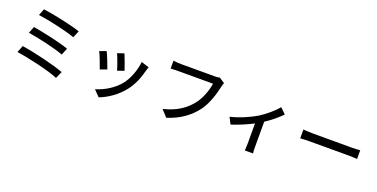

<svg xmlns="http://www.w3.org/2000/svg" viewBox="-21 -1621 5022 2555"><g transform="rotate(20 2490.0 -343.0)"><path d="M286 -769 249 -675C389 -657 660 -597 779 -553L820 -651C694 -695 417 -752 286 -769ZM241 -502 204 -407C349 -385 598 -328 714 -284L753 -381C628 -426 380 -479 241 -502ZM188 -213 148 -115C309 -91 615 -23 748 34L792 -64C655 -117 357 -187 188 -213Z M1493 -584 1399 -553C1422 -505 1467 -380 1479 -333L1573 -367C1560 -411 1511 -542 1493 -584ZM1858 -520 1748 -555C1734 -429 1684 -299 1615 -213C1532 -110 1400 -34 1287 -2L1370 83C1483 40 1607 -41 1699 -159C1769 -248 1812 -354 1839 -461C1843 -477 1849 -495 1858 -520ZM1260 -532 1166 -498C1188 -459 1240 -323 1257 -270L1352 -305C1333 -360 1283 -486 1260 -532Z M2873 -665 2796 -715C2774 -709 2749 -708 2732 -708C2682 -708 2312 -708 2247 -708C2214 -708 2167 -712 2139 -716V-604C2164 -606 2204 -608 2247 -608C2312 -608 2679 -608 2738 -608C2725 -516 2682 -388 2613 -301C2531 -196 2418 -111 2222 -63L2308 31C2490 -26 2615 -121 2706 -240C2787 -346 2833 -505 2855 -607C2860 -627 2865 -649 2873 -665Z M3095 -270 3143 -176C3243 -208 3358 -257 3444 -302V-14C3444 18 3442 65 3440 82H3556C3552 65 3551 18 3551 -14V-365C3640 -424 3726 -496 3776 -549L3698 -625C3646 -561 3550 -476 3455 -417C3374 -368 3226 -300 3095 -270Z M4077 -446V-322C4111 -325 4171 -327 4226 -327C4319 -327 4688 -327 4770 -327C4814 -327 4860 -323 4882 -322V-446C4857 -444 4818 -440 4770 -440C4689 -440 4319 -440 4226 -440C4172 -440 4110 -444 4077 -446Z"/></g></svg>

Font: ChiuKong Gothic CL Medium
Style: Regular
Weight: 500
Designer: Ryoko NISHIZUKA 西塚涼子 (kana, bopomofo & ideographs); Paul D. Hunt (Latin, Greek & Cyrillic); Sandoll Communications 산돌커뮤니
Foundry: Adobe
Version: Version 1.300